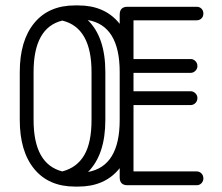

<svg xmlns="http://www.w3.org/2000/svg" viewBox="-20 -684 820 709"><path d="M53 -418Q53 -534 106.5 -599Q160 -664 257 -664H269Q366 -664 419.5 -599Q473 -534 473 -418V-241Q473 -125 419.5 -60Q366 5 269 5H257Q160 5 106.5 -60Q53 -125 53 -241ZM369 -241Q369 -113 305 -49Q422 -70 422 -241V-418Q422 -590 304 -610Q369 -547 369 -418ZM104 -418V-241Q104 -78 210 -51Q264 -65 291 -111Q318 -157 318 -241V-418Q318 -582 210 -608Q104 -582 104 -418ZM706 -51Q717 -51 724 -43.5Q731 -36 731 -25Q731 -15 724 -7.5Q717 0 706 0H451Q422 0 422 -29V-630Q422 -659 451 -659H706Q717 -659 724 -652Q731 -645 731 -634Q731 -623 724 -616Q717 -609 706 -609H473V-466H684Q694 -466 701.5 -458.5Q709 -451 709 -440Q709 -430 701.5 -422.5Q694 -415 684 -415H473V-347H684Q694 -347 701.5 -339.5Q709 -332 709 -322Q709 -311 701.5 -303.5Q694 -296 684 -296H473V-51Z"/></svg>

Font: Libertine Sup
Style: Regular
Weight: 400
Designer: Bastien Sozeau
Foundry: NBR — Bastien Sozeau
Version: Version 2.003; ttfautohint (v1.8.4.7-5d5b);gftools[0.9.33]